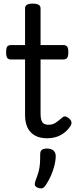

<svg xmlns="http://www.w3.org/2000/svg" viewBox="-20 -750 428 1065"><path d="M243 17Q201 17 173.5 1.5Q146 -14 132.5 -42.5Q119 -71 119 -111V-420H41Q26 -420 20 -429Q14 -438 14 -460Q14 -483 20 -491.5Q26 -500 41 -500H119V-704Q119 -717 129.5 -723.5Q140 -730 161 -730Q183 -730 194 -723.5Q205 -717 205 -704V-500H331Q346 -500 352.5 -491.5Q359 -483 359 -460Q359 -438 352.5 -429Q346 -420 331 -420H205V-121Q205 -87 214.5 -72.5Q224 -58 249 -58Q272 -58 288.5 -69Q305 -80 323 -96Q335 -107 345.5 -103.5Q356 -100 365 -91Q376 -81 376.5 -70.5Q377 -60 371 -51Q354 -26 333 -11Q312 4 289 10.5Q266 17 243 17ZM189 291Q177 286 174 278Q171 270 176 255Q188 224 194 202Q200 180 201.5 157.5Q203 135 203 105Q203 88 212.5 81Q222 74 241 74Q264 74 276.5 85Q289 96 289 115Q289 140 282 168Q275 196 263 223.5Q251 251 235 275Q225 291 215 294Q205 297 189 291Z"/></svg>

Font: Playwrite US Modern
Style: Regular
Weight: 400
Designer: Veronika Burian, José Scaglione
Foundry: TypeTogether
Version: Version 1.002